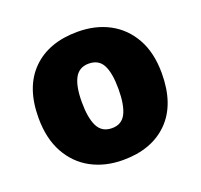

<svg xmlns="http://www.w3.org/2000/svg" viewBox="-104 -680 846 808"><g transform="rotate(-20 318.5 -276.5)"><path d="M594 -278Q594 -139 520 -64.5Q446 10 317 10Q237 10 175 -23.5Q113 -57 77.5 -121.5Q42 -186 42 -278Q42 -415 116 -489Q190 -563 320 -563Q400 -563 461.5 -530Q523 -497 558.5 -433.5Q594 -370 594 -278ZM236 -278Q236 -207 255 -169.5Q274 -132 319 -132Q363 -132 381.5 -169.5Q400 -207 400 -278Q400 -349 381.5 -385Q363 -421 318 -421Q275 -421 255.5 -385Q236 -349 236 -278Z"/></g></svg>

Font: Noto Sans Arabic Blk
Style: Regular
Weight: 900
Designer: Monotype Design Team, Nadine Chahine, Nizar Qandah and Khaled Hosny
Foundry: Monotype Imaging Inc.
Version: Version 2.012; ttfautohint (v1.8.4.7-5d5b)